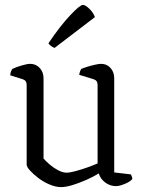

<svg xmlns="http://www.w3.org/2000/svg" viewBox="-20 -761 585 785"><path d="M230 4Q208 4 183 -6.5Q158 -17 137 -33Q116 -49 102.5 -64Q89 -79 89 -88V-414Q89 -432 73 -437L22 -453Q22 -462 25 -469Q28 -476 30 -479Q44 -486 67.5 -493Q91 -500 103 -500Q127 -500 142.5 -483Q158 -466 158 -441V-113Q167 -102 183.5 -88Q200 -74 218.5 -64.5Q237 -55 252 -55Q265 -55 287.5 -61Q310 -67 334.5 -75.5Q359 -84 379 -93V-414Q379 -432 363 -437L304 -455Q305 -464 307.5 -470Q310 -476 312 -479Q321 -483 337 -488Q353 -493 369 -496.5Q385 -500 393 -500Q417 -500 432 -483Q447 -466 447 -441V-56L515 -48Q516 -46 518.5 -40.5Q521 -35 521 -29Q512 -18 490 -9Q468 0 454 0Q430 0 410 -15Q390 -30 384 -52Q363 -39 334 -26Q305 -13 277 -4.5Q249 4 230 4ZM203 -565Q195 -568 188 -573.5Q181 -579 178 -584Q226 -655 266.5 -698Q307 -741 319 -741Q329 -741 345.5 -725Q362 -709 368 -691Z"/></svg>

Font: Texturina 72pt Light
Style: Regular
Weight: 300
Designer: Guillermo Torres Carreño
Foundry: Omnibus-Type
Version: Version 1.002; ttfautohint (v1.8.3)